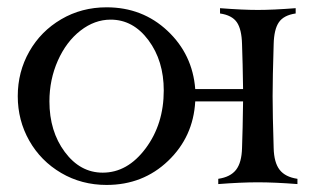

<svg xmlns="http://www.w3.org/2000/svg" viewBox="-20 -511 875 533"><path d="M800.8 -488.3V-473.6Q767.6 -468.8 754.2 -449.2Q740.7 -429.7 739.7 -388.2Q736.8 -294.4 736.8 -244.1Q736.8 -193.8 739.7 -100.1Q740.7 -59.6 756.3 -39.6Q772 -19.5 805.7 -14.6V0Q742.2 -4.9 695.8 -4.9Q649.4 -4.9 585.9 0V-14.6Q619.6 -19.5 635.3 -39.6Q650.9 -59.6 651.9 -100.1Q653.8 -150.4 654.8 -229.5H522Q516.6 -131.3 446.8 -64.5Q377 2.4 275.9 2.4Q206.5 2.4 149.9 -30.8Q93.3 -64 61.3 -120.4Q29.3 -176.8 29.3 -244.1Q29.3 -311.5 61.3 -367.9Q93.3 -424.3 149.9 -457.5Q206.5 -490.7 275.9 -490.7Q375.5 -490.7 445.1 -425.3Q514.6 -359.9 522 -263.7H654.8Q653.8 -336.9 651.9 -388.2Q650.9 -429.7 637.5 -449.2Q624 -468.8 590.8 -473.6V-488.3Q654.3 -483.4 695.8 -483.4Q737.3 -483.4 800.8 -488.3ZM287.1 -456.5Q242.7 -456.5 203.4 -426Q164.1 -395.5 140.6 -342.8Q117.2 -290 117.2 -229.5Q117.2 -146.5 159.9 -89.1Q202.6 -31.7 265.1 -31.7Q334 -31.7 384.3 -99.1Q434.6 -166.5 434.6 -259.8Q434.6 -342.3 392.1 -399.4Q349.6 -456.5 287.1 -456.5Z"/></svg>

Font: Flanker
Style: Regular
Weight: 400
Designer: Flanker
Foundry: Flanker
Version: Version 2.027